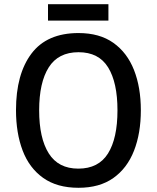

<svg xmlns="http://www.w3.org/2000/svg" viewBox="-20 -882 744 912"><path d="M649 -358Q649 -249 616.5 -166Q584 -83 518.5 -36.5Q453 10 353 10Q251 10 185 -37Q119 -84 87.5 -167Q56 -250 56 -359Q56 -530 129.5 -627.5Q203 -725 353 -725Q453 -725 518.5 -678.5Q584 -632 616.5 -549.5Q649 -467 649 -358ZM166 -358Q166 -226 211.5 -153.5Q257 -81 352 -81Q448 -81 493 -153Q538 -225 538 -358Q538 -490 493.5 -562Q449 -634 353 -634Q257 -634 211.5 -562Q166 -490 166 -358ZM495 -862V-784H208V-862Z"/></svg>

Font: Noto Sans Kannada SemiCondensed Medium
Style: Regular
Weight: 500
Width: 4
Designer: Jelle Bosma - Monotype Design Team
Foundry: Monotype Imaging Inc.
Version: Version 2.005; ttfautohint (v1.8.4.7-5d5b)